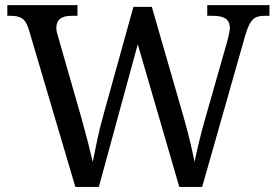

<svg xmlns="http://www.w3.org/2000/svg" viewBox="-20 -734 1087 754"><path d="M576.2 -707 701.2 -273.9Q715.3 -224.1 726.3 -178.5Q737.3 -132.8 744.1 -98.1Q751.5 -134.3 761 -174.1Q770.5 -213.9 784.2 -262.2L872.1 -570.8Q873.5 -576.7 875.5 -584Q877.4 -591.3 878.9 -598.6Q880.4 -606 881.6 -612.3Q882.8 -618.7 882.8 -623Q882.8 -648.9 866.5 -660.4Q850.1 -671.9 816.9 -671.9H793.9V-713.9H1038.1V-671.9H1019Q1004.4 -671.9 993.4 -668.9Q982.4 -666 973.6 -657.7Q964.8 -649.4 957.5 -634.3Q950.2 -619.1 942.9 -594.2L773.9 0H684.1L521 -560.1L368.2 0H275.9L92.8 -619.1Q87.9 -634.8 81.8 -645Q75.7 -655.3 67.4 -661.1Q59.1 -667 47.9 -669.4Q36.6 -671.9 22 -671.9H8.8V-713.9H284.2V-671.9H261.2Q231 -671.9 216.1 -660.4Q201.2 -648.9 201.2 -624Q201.2 -615.7 203.6 -606.9Q206.1 -598.1 209 -586.9L300.8 -267.1Q313.5 -221.7 324.7 -178Q335.9 -134.3 344.2 -98.1Q351.6 -137.2 361.6 -183.3Q371.6 -229.5 384.8 -277.8L503.9 -707Z"/></svg>

Font: Droid Serif
Style: Regular
Weight: 400
Designer: Monotype Design team
Foundry: Monotype Imaging Inc.
Version: Version 1.03